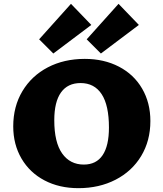

<svg xmlns="http://www.w3.org/2000/svg" viewBox="-20 -973 851 1001"><path d="M49 -314Q49 -418 97 -498Q145 -578 229.5 -622Q314 -666 422 -666Q522 -666 600 -625.5Q678 -585 721 -511Q764 -437 764 -342Q764 -239 716 -159.5Q668 -80 582.5 -36Q497 8 389 8Q289 8 212 -32.5Q135 -73 92 -146.5Q49 -220 49 -314ZM548 -308Q548 -424 510 -482Q472 -540 400 -540Q333 -540 298 -491Q263 -442 263 -346Q263 -231 304 -173Q345 -115 417 -115Q482 -115 515 -164Q548 -213 548 -308ZM184 -768 350 -953 456 -843 258 -694ZM432 -768 598 -953 704 -843 506 -694Z"/></svg>

Font: Ysabeau Heavy
Style: Regular
Weight: 800
Designer: Christian Thalmann (Catharsis Fonts)
Version: Version 0.003